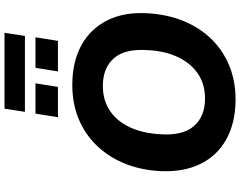

<svg xmlns="http://www.w3.org/2000/svg" viewBox="-127 -931 1069 855"><g transform="rotate(-90 407.5 -503.5)"><path d="M392 11Q290 11 216 -29.5Q142 -70 105 -145.5Q68 -221 73 -325Q78 -413 107.5 -484.5Q137 -556 187.5 -608Q238 -660 306 -688Q374 -716 457 -716Q560 -716 633.5 -675.5Q707 -635 744.5 -560Q782 -485 776 -382Q771 -293 741.5 -221Q712 -149 661.5 -97Q611 -45 542.5 -17Q474 11 392 11ZM396 -125Q461 -125 508 -157.5Q555 -190 582 -248.5Q609 -307 612 -385Q618 -483 575 -531.5Q532 -580 452 -580Q388 -580 341 -548Q294 -516 267.5 -458Q241 -400 237 -321Q231 -223 274 -174Q317 -125 396 -125ZM337 -927 351 -1018H689L675 -927ZM313 -780 329 -880H464L448 -780ZM517 -780 533 -880H669L653 -780Z"/></g></svg>

Font: Nunito Sans 10pt ExtraBold
Style: Italic
Weight: 800
Italic angle: -9°
Designer: Vernon Adams
Foundry: Vernon Adams
Version: Version 3.101;gftools[0.9.27]